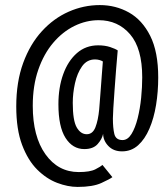

<svg xmlns="http://www.w3.org/2000/svg" viewBox="-20 -726 643 756"><path d="M285.5 10Q247 10 205 -6Q163 -22 126.5 -58.2Q90 -94.5 67 -155.5Q44 -216.5 44 -307Q44 -403.5 71.2 -478Q98.5 -552.5 145 -603.2Q191.5 -654 250.5 -680Q309.5 -706 373 -706Q435.5 -706 487.8 -676.8Q540 -647.5 571.5 -584.8Q603 -522 603 -421Q603 -365 594.5 -312.8Q586 -260.5 568.2 -219.2Q550.5 -178 523.8 -154Q497 -130 460.5 -130Q427 -130 406.8 -151Q386.5 -172 386 -199Q382 -178.5 364.5 -158.8Q347 -139 312 -139Q266 -139 238 -183Q210 -227 210 -315.5Q210 -381.5 229 -434Q248 -486.5 283 -517Q318 -547.5 366.5 -547.5Q393 -547.5 413.5 -540.8Q434 -534 443.5 -527.5Q440.5 -495 437.2 -453.2Q434 -411.5 431 -370.8Q428 -330 426.2 -299.8Q424.5 -269.5 424.5 -259.5Q424.5 -222.5 430.2 -198.5Q436 -174.5 462.5 -174.5Q483 -174.5 497.8 -198.5Q512.5 -222.5 522 -260.2Q531.5 -298 535.8 -341Q540 -384 540 -421.5Q540 -535.5 492.2 -591Q444.5 -646.5 368.5 -646.5Q319.5 -646.5 273 -623.8Q226.5 -601 189.5 -557.5Q152.5 -514 130.8 -451.5Q109 -389 109 -309.5Q109 -188.5 159 -118.5Q209 -48.5 290 -48.5Q334.5 -48.5 355.8 -59.5Q377 -70.5 383.5 -76.5L422.5 -28.5Q413 -21 379.2 -5.5Q345.5 10 285.5 10ZM321.5 -197.5Q345 -197.5 355.8 -225Q366.5 -252.5 370.5 -295Q371 -301.5 372.8 -323.8Q374.5 -346 376.8 -375.8Q379 -405.5 381.2 -434.8Q383.5 -464 385 -484Q380.5 -487 372.2 -489.5Q364 -492 354 -492Q322.5 -492 303.2 -465Q284 -438 275.2 -398.2Q266.5 -358.5 266.5 -321Q266.5 -251.5 282 -224.5Q297.5 -197.5 321.5 -197.5Z"/></svg>

Font: Trispace Condensed Light
Style: Regular
Weight: 300
Width: 3
Designer: Tyler Finck
Foundry: Etcetera Type Company
Version: Version 1.210; ttfautohint (v1.8.3)